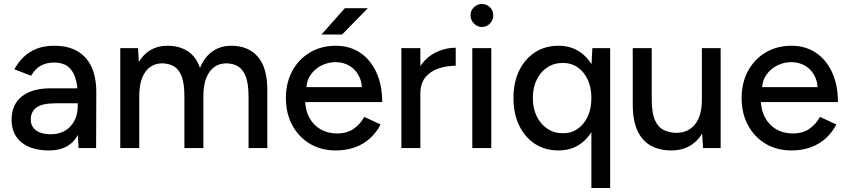

<svg xmlns="http://www.w3.org/2000/svg" viewBox="-20 -741 4242 961"><path d="M373 0 369 -87V-261Q369 -316 356.5 -353Q344 -390 318.5 -409Q293 -428 251 -428Q212 -428 183.5 -412Q155 -396 136 -362L52 -394Q70 -428 97 -454.5Q124 -481 162 -496.5Q200 -512 251 -512Q322 -512 369 -484Q416 -456 439.5 -403Q463 -350 462 -272L461 0ZM226 12Q137 12 87.5 -28.5Q38 -69 38 -141Q38 -218 89.5 -258.5Q141 -299 233 -299H372V-224H259Q190 -224 162 -202.5Q134 -181 134 -143Q134 -108 160.5 -88.5Q187 -69 234 -69Q275 -69 305 -86.5Q335 -104 352 -136Q369 -168 369 -209H402Q402 -107 358.5 -47.5Q315 12 226 12Z M582 0V-500H671L675 -431Q699 -471 735 -491.5Q771 -512 818 -512Q878 -512 920 -484.5Q962 -457 981 -401Q1003 -455 1043 -483.5Q1083 -512 1138 -512Q1223 -512 1271 -456.5Q1319 -401 1318 -286V0H1224V-256Q1224 -324 1209.5 -359.5Q1195 -395 1171 -409Q1147 -423 1115 -424Q1059 -424 1028.5 -381Q998 -338 998 -260V0H903V-256Q903 -324 889 -359.5Q875 -395 850.5 -409Q826 -423 794 -424Q738 -424 707.5 -381Q677 -338 677 -260V0Z M1660 12Q1587 12 1531 -21.5Q1475 -55 1443 -114Q1411 -173 1411 -250Q1411 -327 1443 -386Q1475 -445 1531.5 -478.5Q1588 -512 1661 -512Q1730 -512 1782 -477.5Q1834 -443 1863.5 -379.5Q1893 -316 1893 -230H1489L1507 -245Q1507 -192 1528 -153Q1549 -114 1585 -93.5Q1621 -73 1667 -73Q1717 -73 1750.5 -96.5Q1784 -120 1803 -156L1885 -118Q1865 -79 1833 -49.5Q1801 -20 1757.5 -4Q1714 12 1660 12ZM1513 -290 1494 -305H1810L1792 -290Q1792 -334 1774 -365.5Q1756 -397 1726 -413.5Q1696 -430 1659 -430Q1623 -430 1589.5 -413.5Q1556 -397 1534.5 -366Q1513 -335 1513 -290ZM1589 -568 1706 -700H1821L1692 -568Z M2047 -269Q2047 -350 2078 -401Q2109 -452 2158 -477Q2207 -502 2261 -502V-412Q2216 -412 2175.5 -398.5Q2135 -385 2109.5 -354.5Q2084 -324 2084 -272ZM1989 0V-500H2084V0Z M2344 0V-500H2439V0ZM2392 -606Q2369 -606 2352 -623.5Q2335 -641 2335 -664Q2335 -688 2352 -704.5Q2369 -721 2392 -721Q2416 -721 2432.5 -704.5Q2449 -688 2449 -664Q2449 -641 2432.5 -623.5Q2416 -606 2392 -606Z M2940 200V-407L2945 -500H3034V200ZM2776 12Q2708 12 2657.5 -21Q2607 -54 2578.5 -113Q2550 -172 2550 -250Q2550 -329 2578.5 -387.5Q2607 -446 2657.5 -479Q2708 -512 2776 -512Q2839 -512 2885.5 -479Q2932 -446 2957 -387.5Q2982 -329 2982 -250Q2982 -172 2957 -113Q2932 -54 2885.5 -21Q2839 12 2776 12ZM2798 -74Q2840 -74 2872 -96.5Q2904 -119 2922 -158.5Q2940 -198 2940 -250Q2940 -302 2922 -341.5Q2904 -381 2872 -403.5Q2840 -426 2797 -426Q2753 -426 2719 -403.5Q2685 -381 2666 -341.5Q2647 -302 2647 -250Q2647 -198 2666.5 -158.5Q2686 -119 2720 -96.5Q2754 -74 2798 -74Z M3499 0 3493 -92V-500H3587V0ZM3147 -244V-500H3242V-244ZM3242 -244Q3242 -177 3257.5 -141Q3273 -105 3301 -91Q3329 -77 3364 -76Q3425 -76 3459 -119Q3493 -162 3493 -240H3534Q3534 -161 3510.5 -104.5Q3487 -48 3444 -18Q3401 12 3339 12Q3281 12 3237.5 -12Q3194 -36 3170.5 -87Q3147 -138 3147 -219V-244Z M3941 12Q3868 12 3812 -21.5Q3756 -55 3724 -114Q3692 -173 3692 -250Q3692 -327 3724 -386Q3756 -445 3812.5 -478.5Q3869 -512 3942 -512Q4011 -512 4063 -477.5Q4115 -443 4144.5 -379.5Q4174 -316 4174 -230H3770L3788 -245Q3788 -192 3809 -153Q3830 -114 3866 -93.5Q3902 -73 3948 -73Q3998 -73 4031.5 -96.5Q4065 -120 4084 -156L4166 -118Q4146 -79 4114 -49.5Q4082 -20 4038.5 -4Q3995 12 3941 12ZM3794 -290 3775 -305H4091L4073 -290Q4073 -334 4055 -365.5Q4037 -397 4007 -413.5Q3977 -430 3940 -430Q3904 -430 3870.5 -413.5Q3837 -397 3815.5 -366Q3794 -335 3794 -290Z"/></svg>

Font: Figtree Light Medium
Style: Regular
Weight: 500
Version: Version 2.001;gftools[0.9.30]